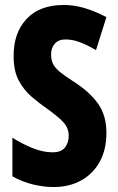

<svg xmlns="http://www.w3.org/2000/svg" viewBox="-20 -744 477 774"><path d="M409 -208Q409 -141 382 -92Q355 -43 307 -16.5Q259 10 196 10Q157 10 114.5 0Q72 -10 30 -33V-189Q71 -163 112.5 -146.5Q154 -130 192 -130Q227 -130 242 -149.5Q257 -169 257 -196Q257 -227 236.5 -250Q216 -273 168 -307Q138 -328 107.5 -354Q77 -380 56 -418.5Q35 -457 35 -517Q34 -610 86.5 -667Q139 -724 238 -724Q277 -724 319 -712Q361 -700 409 -675L367 -542Q327 -565 299 -575Q271 -585 244 -585Q216 -585 201 -568Q186 -551 186 -525Q186 -502 194 -486Q202 -470 221.5 -454Q241 -438 277 -415Q341 -374 375 -326.5Q409 -279 409 -208Z"/></svg>

Font: Noto Sans Sinhala ExtraCondensed ExtraBold
Style: Regular
Weight: 800
Width: 2
Designer: Jelle Bosma - Monotype Design Team
Foundry: Monotype Imaging Inc.
Version: Version 2.006; ttfautohint (v1.8.4.7-5d5b)